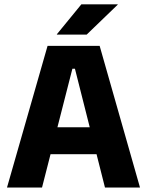

<svg xmlns="http://www.w3.org/2000/svg" viewBox="-20 -846 663 866"><path d="M169.5 0H11.5L194.5 -639H429.5L611.5 0H453.5L318 -536H306.5ZM455 -150.5H167V-272H455ZM236.5 -691.5 347 -826.5H511V-825L371 -690H236.5Z"/></svg>

Font: Anek Devanagari Medium
Style: Bold
Weight: 700
Version: Version 1.003